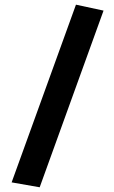

<svg xmlns="http://www.w3.org/2000/svg" viewBox="-20 -646 488 822"><path d="M29.8 134.8 305.2 -626 423.3 -600.6 149.9 155.8Z"/></svg>

Font: SG Kara Bold
Style: Regular
Weight: 400
Designer: Damoon Khanjanzadeh
Version: Version 1.000